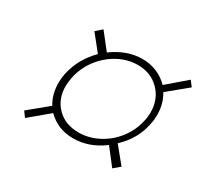

<svg xmlns="http://www.w3.org/2000/svg" viewBox="-95 -642 738 690"><g transform="rotate(30 274.0 -297.5)"><path d="M56 -111 135 -176Q113 -212 113 -259Q113 -279 117 -298Q132 -367 184 -419L132 -484L157 -506L209 -440Q269 -484 333 -484Q365 -484 393 -472Q421 -460 441 -439L519 -506L536 -484L456 -418Q478 -382 478 -337Q478 -315 474 -298Q461 -228 406 -177L460 -111L434 -89L382 -156Q324 -112 257 -112Q194 -112 151 -155L72 -89ZM449 -297Q453 -313 453 -332Q453 -386 418 -421.5Q383 -457 329 -457Q287 -457 248 -436Q209 -415 181.5 -378.5Q154 -342 145 -297Q141 -273 141 -262Q141 -208 175 -174Q209 -140 264 -140Q306 -140 345.5 -160.5Q385 -181 412.5 -217Q440 -253 449 -297Z"/></g></svg>

Font: Trirong Thin
Style: Italic
Weight: 250
Italic angle: -12°
Designer: Katatrad Team
Foundry: CadsonDemak
Version: Version 1.001